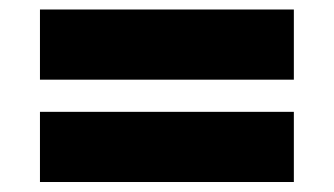

<svg xmlns="http://www.w3.org/2000/svg" viewBox="-20 -562 685 394"><path d="M583 -542.5V-398.5H62V-542.5ZM583 -332.5V-188.5H62V-332.5Z"/></svg>

Font: Hepta Slab ExtraBold
Style: Regular
Weight: 800
Designer: Michael LaGattuta
Foundry: Michael LaGattuta
Version: Version 1.102